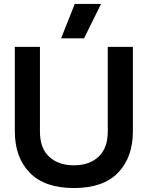

<svg xmlns="http://www.w3.org/2000/svg" viewBox="-20 -936 747 971"><path d="M358 -916H491L405 -742H289ZM55 -272V-699H182V-270Q182 -187 228.5 -143.5Q275 -100 354 -100Q432 -100 478.5 -143.5Q525 -187 525 -270V-699H652V-272Q652 -140 577 -62.5Q502 15 354 15Q206 15 130.5 -62.5Q55 -140 55 -272Z"/></svg>

Font: Prompt Medium
Style: Regular
Weight: 500
Designer: Katatrad Team
Foundry: CadsonDemak
Version: Version 1.001